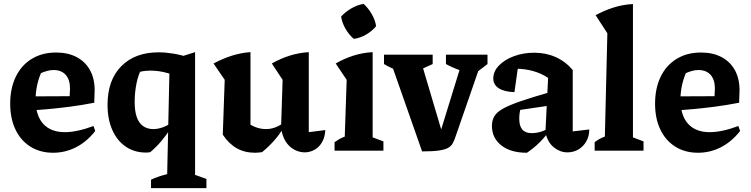

<svg xmlns="http://www.w3.org/2000/svg" viewBox="-20 -783 3905 998"><path d="M256 11Q189 11 138.5 -20.5Q88 -52 60.5 -109.5Q33 -167 33 -244Q33 -324 62 -384Q91 -444 145 -477Q199 -510 272 -510Q333 -510 378 -486.5Q423 -463 447.5 -419Q472 -375 472 -315L470 -249Q402 -236 344.5 -228.5Q287 -221 232.5 -216Q178 -211 119 -208L120 -282L342 -283L344 -322Q344 -369 321.5 -394Q299 -419 258 -419Q242 -419 225.5 -414.5Q209 -410 193 -403Q179 -370 172 -335Q165 -300 165 -267Q165 -183 204.5 -139.5Q244 -96 317 -96Q380 -96 466 -128L475 -102Q431 -46 375 -17.5Q319 11 256 11Z M739 10Q679 10 634 -20.5Q589 -51 564 -107Q539 -163 539 -238Q539 -367 610.5 -439Q682 -511 804 -511Q840 -511 880 -504.5Q920 -498 963 -484L945 -363Q852 -416 761 -416Q734 -416 709 -410Q684 -404 660 -394L717 -429Q698 -393 689 -347Q680 -301 680 -253Q680 -205 691 -174Q702 -143 724 -127.5Q746 -112 777 -112Q797 -112 819.5 -119Q842 -126 866 -141V-114Q845 -81 818.5 -49.5Q792 -18 761 8Q755 9 749.5 9.5Q744 10 739 10ZM765 195V151Q784 142 804.5 135Q825 128 849 122L862 -470L994 -512V126L1053 147V195Z M1585 -96 1671 -107Q1669 -69 1653.5 -43Q1638 -17 1614 -4Q1590 9 1564 9Q1536 9 1509 -5.5Q1482 -20 1464 -49Q1446 -78 1441 -121L1449 -368L1393 -453Q1486 -506 1585 -512ZM1342 8Q1332 9 1323 10Q1314 11 1306 11Q1252 11 1210.5 -12.5Q1169 -36 1138 -83L1254 -155Q1305 -112 1363 -112Q1407 -112 1451 -142L1455 -121Q1431 -81 1402.5 -49.5Q1374 -18 1342 8ZM1138 -83 1148 -368 1090 -453Q1189 -506 1282 -512V-97Z M1719 0V-44Q1730 -52 1743 -59.5Q1756 -67 1772 -73L1782 -368L1725 -453Q1768 -478 1816 -493.5Q1864 -509 1917 -512V-69L1973 -48V0ZM1870 -763Q1895 -740 1912.5 -709.5Q1930 -679 1935 -647Q1915 -622 1883.5 -603.5Q1852 -585 1819 -581Q1795 -601 1776.5 -632.5Q1758 -664 1753 -697Q1775 -721 1805.5 -739Q1836 -757 1870 -763Z M2174 4 2001 -489H2161L2287 -64H2259L2390 -489H2492L2351 -82Q2343 -56 2334 -39.5Q2325 -23 2308.5 -14Q2292 -5 2260.5 -0.5Q2229 4 2174 4ZM2114 -398Q2077 -405 2042.5 -418Q2008 -431 1976 -450V-499H2229V-450ZM2446 -398Q2368 -412 2298 -450V-499H2514V-450Z M2929 9Q2892 9 2859.5 -16.5Q2827 -42 2815 -94L2829 -378Q2758 -426 2655 -426Q2639 -426 2623.5 -424.5Q2608 -423 2593 -420L2676 -459L2654 -304Q2600 -306 2572 -324.5Q2544 -343 2544 -375Q2544 -412 2573.5 -442.5Q2603 -473 2651.5 -491Q2700 -509 2757 -509Q2818 -509 2869 -486Q2920 -463 2957 -419V-100L3043 -110Q3043 -75 3027.5 -48Q3012 -21 2986.5 -6Q2961 9 2929 9ZM2719 11Q2634 11 2585.5 -27.5Q2537 -66 2537 -129Q2537 -157 2549.5 -178.5Q2562 -200 2595 -218.5Q2628 -237 2689.5 -258Q2751 -279 2849 -307V-236L2645 -206L2688 -225Q2683 -210 2681 -195Q2679 -180 2679 -166Q2679 -128 2695 -109.5Q2711 -91 2744 -91Q2767 -91 2790.5 -98Q2814 -105 2840 -121V-109Q2815 -73 2785.5 -43.5Q2756 -14 2719 11Z M3071 0V-44Q3081 -52 3094 -59.5Q3107 -67 3124 -73L3137 -610L3076 -704Q3120 -728 3168 -743.5Q3216 -759 3270 -762V-69L3325 -48V0Z M3608 11Q3541 11 3490.5 -20.5Q3440 -52 3412.5 -109.5Q3385 -167 3385 -244Q3385 -324 3414 -384Q3443 -444 3497 -477Q3551 -510 3624 -510Q3685 -510 3730 -486.5Q3775 -463 3799.5 -419Q3824 -375 3824 -315L3822 -249Q3754 -236 3696.5 -228.5Q3639 -221 3584.5 -216Q3530 -211 3471 -208L3472 -282L3694 -283L3696 -322Q3696 -369 3673.5 -394Q3651 -419 3610 -419Q3594 -419 3577.5 -414.5Q3561 -410 3545 -403Q3531 -370 3524 -335Q3517 -300 3517 -267Q3517 -183 3556.5 -139.5Q3596 -96 3669 -96Q3732 -96 3818 -128L3827 -102Q3783 -46 3727 -17.5Q3671 11 3608 11Z"/></svg>

Font: Piazzolla Thin ExtraBold
Style: Regular
Weight: 800
Version: Version 2.005